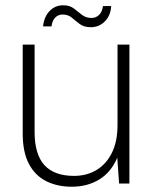

<svg xmlns="http://www.w3.org/2000/svg" viewBox="-20 -695 582 727"><path d="M252 12Q197 12 155 -9Q113 -30 89.5 -74.5Q66 -119 66 -189V-526H111V-196Q111 -110 148.5 -69.5Q186 -29 260 -29Q308 -29 345 -51Q382 -73 403.5 -116Q425 -159 425 -222V-526H470V0H431L424 -98Q401 -43 356 -15.5Q311 12 252 12ZM324 -592Q298 -592 282 -604Q266 -616 252 -628Q238 -640 217 -640Q201 -640 189.5 -629Q178 -618 175 -595H143Q147 -632 168 -653.5Q189 -675 219 -675Q244 -675 259.5 -663Q275 -651 290 -639Q305 -627 327 -627Q343 -627 355 -638.5Q367 -650 370 -672H401Q399 -636 377 -614Q355 -592 324 -592Z"/></svg>

Font: DM Sans 9pt ExtraLight
Style: Regular
Weight: 250
Version: Version 4.004;gftools[0.9.30]